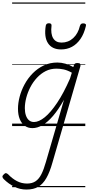

<svg xmlns="http://www.w3.org/2000/svg" viewBox="-99 -1030 723 1569"><path d="M117 519Q64 519 18 496Q-28 473 -67 435Q-78 425 -79 415Q-80 405 -68 395Q-58 384 -50 385Q-42 386 -33 394Q1 430 39.5 450Q78 470 122 470Q164 470 192 451Q220 432 239.5 393Q259 354 276 294L424 -215Q379 -135 335 -83.5Q291 -32 248.5 -7.5Q206 17 166 17Q130 17 103.5 -2Q77 -21 62.5 -56.5Q48 -92 48 -141Q48 -188 61.5 -239.5Q75 -291 102 -341Q129 -391 168.5 -431Q208 -471 258.5 -495Q309 -519 370 -519Q401 -519 435.5 -509.5Q470 -500 500 -482L505 -497Q508 -507 514.5 -511Q521 -515 534 -515Q551 -515 556 -508Q561 -501 558 -489L330 297Q308 376 280 425Q252 474 213.5 496.5Q175 519 117 519ZM179 -33Q219 -33 267 -72Q315 -111 368 -190Q421 -269 473 -388L488 -436Q450 -457 419.5 -463Q389 -469 362 -469Q314 -469 274.5 -449Q235 -429 203 -394.5Q171 -360 149 -317.5Q127 -275 115.5 -230.5Q104 -186 104 -146Q104 -113 112.5 -87.5Q121 -62 137.5 -47.5Q154 -33 179 -33ZM400 -626Q327 -626 293.5 -676.5Q260 -727 275 -820Q277 -830 283 -835Q289 -840 301 -840Q313 -840 318 -834.5Q323 -829 322 -820Q314 -753 335.5 -717.5Q357 -682 404 -682Q459 -682 499 -718.5Q539 -755 554 -818Q558 -830 564 -834.5Q570 -839 582 -839Q594 -839 600 -833.5Q606 -828 603 -818Q588 -754 558.5 -711.5Q529 -669 489 -647.5Q449 -626 400 -626ZM0 490H598V500H0ZM0 -20H598V0H0ZM0 -505H598V-500H0ZM0 -1010H598V-1000H0Z"/></svg>

Font: Playwrite AU QLD Guides
Style: Regular
Weight: 400
Designer: Veronika Burian, José Scaglione
Foundry: TypeTogether
Version: Version 1.003